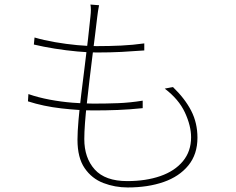

<svg xmlns="http://www.w3.org/2000/svg" viewBox="-20 -794 1040 845"><path d="M416 -771Q413 -758 411.5 -746Q410 -734 408 -720Q404 -686 398.5 -641Q393 -596 386.5 -545.5Q380 -495 374 -443Q368 -391 362.5 -342Q357 -293 354 -252Q351 -211 351 -182Q351 -99 397 -48Q443 3 540 3Q622 3 685.5 -19Q749 -41 785 -84.5Q821 -128 821 -190Q821 -240 794 -298.5Q767 -357 705 -404L741 -411Q794 -360 821.5 -306.5Q849 -253 849 -188Q849 -115 809 -66Q769 -17 700 7Q631 31 542 31Q486 31 435 11.5Q384 -8 352.5 -54Q321 -100 321 -179Q321 -213 325.5 -265Q330 -317 337.5 -378.5Q345 -440 353 -503.5Q361 -567 367.5 -623.5Q374 -680 378 -721Q380 -738 380 -751Q380 -764 378 -774ZM132 -629Q173 -617 222 -608.5Q271 -600 319 -595.5Q367 -591 405 -591Q462 -591 513.5 -593.5Q565 -596 615 -603V-572Q563 -568 514 -565.5Q465 -563 406 -563Q369 -563 320 -567.5Q271 -572 221 -580Q171 -588 129 -598ZM105 -380Q148 -365 198.5 -355.5Q249 -346 299.5 -342Q350 -338 392 -338Q449 -338 500.5 -340Q552 -342 608 -351V-318Q550 -312 498.5 -310Q447 -308 393 -308Q329 -308 250 -317Q171 -326 103 -348Z"/></svg>

Font: Noto Sans TC
Style: Regular
Weight: 100
Designer: Ryoko NISHIZUKA 西塚涼子 (kana, bopomofo & ideographs); Paul D. Hunt (Latin, Greek & Cyrillic); Sandoll Communications 산돌커뮤니
Foundry: Adobe
Version: Version 2.004;hotconv 1.0.118;makeotfexe 2.5.65603